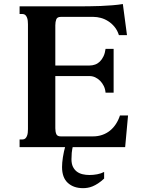

<svg xmlns="http://www.w3.org/2000/svg" viewBox="-20 -748 721 976"><path d="M435.5 -415Q450.2 -415 463.6 -419.9Q477.1 -424.8 487.8 -435.3Q498.5 -445.8 506.1 -461.7Q513.7 -477.5 516.6 -499.5H557.6V-276.9H516.6Q515.1 -295.4 507.6 -310.8Q500 -326.2 488.8 -337.4Q477.5 -348.6 463.9 -355Q450.2 -361.3 435.5 -361.3H261.2V-96.2Q261.2 -78.6 266.1 -66.7Q271 -54.7 288.6 -54.7H452.6Q478 -54.7 499.8 -62.3Q521.5 -69.8 538.8 -83.7Q556.2 -97.7 569.1 -117.4Q582 -137.2 589.8 -161.1H630.9L616.2 0H79.6V-39.1H94.2Q103 -39.1 108.4 -43.9Q113.8 -48.8 116.9 -56.4Q120.1 -64 121.1 -73.2Q122.1 -82.5 122.1 -91.3V-624.5Q122.1 -633.3 121.1 -642.6Q120.1 -651.9 116.9 -659.4Q113.8 -667 108.4 -671.9Q103 -676.8 94.2 -676.8H79.6V-715.8H381.8Q402.3 -715.8 430.9 -716.1Q459.5 -716.3 490.5 -717.5Q521.5 -718.8 551.5 -721.2Q581.5 -723.6 604.5 -727.5L625.5 -569.3H584.5Q576.7 -594.2 562 -611.8Q547.4 -629.4 529.5 -640.6Q511.7 -651.9 492.4 -657Q473.1 -662.1 456.1 -662.1H288.6Q271 -662.1 266.1 -649.7Q261.2 -637.2 261.2 -619.6V-415ZM313.5 -10.7H351.6Q346.2 12.7 344.7 28.8Q343.3 44.9 343.3 61.5Q343.3 84.5 350.8 99.9Q358.4 115.2 370.8 124.5Q383.3 133.8 399.9 137.7Q416.5 141.6 434.6 141.6Q454.6 141.6 474.1 137.9Q493.7 134.3 509.3 126V159.7Q493.2 174.8 478.5 184.3Q463.9 193.8 450.7 199.2Q437.5 204.6 425.3 206.5Q413.1 208.5 402.3 208.5Q354 208.5 324.7 181.6Q295.4 154.8 295.4 101.1Q295.4 80.1 299.6 52.2Q303.7 24.4 313.5 -10.7Z"/></svg>

Font: Arian AMU Serif
Style: Bold
Weight: 700
Designer: Ruben Hakobyan (Tarumian)
Foundry: Ruben Hakobyan (Tarumian)
Version: Version 1.002